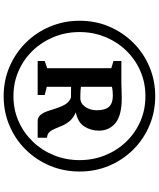

<svg xmlns="http://www.w3.org/2000/svg" viewBox="73 -1028 891 1078"><g transform="rotate(90 519.0 -488.5)"><path d="M96 -489.5Q96 -578.5 128.8 -655.5Q161.5 -732.5 219.5 -790.8Q277.5 -849 354.5 -881.5Q431.5 -914 519.5 -914Q608 -914 685 -881.2Q762 -848.5 819.8 -790.2Q877.5 -732 910 -655.2Q942.5 -578.5 942.5 -489.5Q942.5 -400.5 910 -323Q877.5 -245.5 819.8 -187Q762 -128.5 685 -95.8Q608 -63 519.5 -63Q431.5 -63 354.8 -95.8Q278 -128.5 219.8 -187Q161.5 -245.5 128.8 -323Q96 -400.5 96 -489.5ZM159.5 -489Q159.5 -412 187 -344.8Q214.5 -277.5 263.5 -226.5Q312.5 -175.5 378 -146.8Q443.5 -118 519.5 -118Q595.5 -118 660.8 -147Q726 -176 775 -227Q824 -278 851.2 -345.2Q878.5 -412.5 878.5 -489.5Q878.5 -566 851.2 -633.2Q824 -700.5 775 -751.2Q726 -802 661 -830.5Q596 -859 519.5 -859Q443 -859 377.5 -830.2Q312 -801.5 263 -750.5Q214 -699.5 186.8 -632.5Q159.5 -565.5 159.5 -489ZM362.5 -307.5V-667.5L322 -679.5V-724H412Q433.5 -723.5 450 -724Q466.5 -724.5 484.8 -725.2Q503 -726 530.5 -726Q627.5 -726 670.2 -690.8Q713 -655.5 713 -598.5Q713 -552.5 689.8 -516Q666.5 -479.5 610 -468Q641 -455 658 -435Q675 -415 684.5 -393.2Q694 -371.5 701.8 -352Q709.5 -332.5 721 -320Q732.5 -307.5 753 -306.5V-254H660Q637.5 -254 624.2 -270.5Q611 -287 602.8 -312Q594.5 -337 586 -363.5Q577.5 -390 563.8 -411.5Q550 -433 526.5 -441L467 -441.5V-305L513 -293.5V-254H322V-293.5ZM467 -497Q475 -495.5 486 -494.8Q497 -494 508.8 -493.8Q520.5 -493.5 529.5 -493.5Q560 -493.5 579.2 -520.8Q598.5 -548 598.5 -585.5Q598.5 -633.5 578.5 -654.8Q558.5 -676 517.5 -676Q506 -676 493.5 -675Q481 -674 467 -671Z"/></g></svg>

Font: Merriweather 48pt ExtraBold
Style: Regular
Weight: 800
Version: Version 2.100